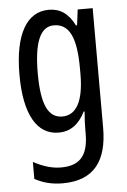

<svg xmlns="http://www.w3.org/2000/svg" viewBox="-55 -587 572 868"><g transform="rotate(-5 231.0 -153.5)"><path d="M199 -547C101 -547 42 -452 42 -266C42 -85 98 10 196 10C250 10 288 -18 317 -75H321C318 -43 317 -13 317 9V25C317 129 275 168 193 168C153 168 113 156 68 132V209C107 230 146 240 195 240C337 240 398 155 398 6V-537H330L321 -466H316C287 -523 250 -547 199 -547ZM216 -475C286 -475 317 -412 317 -270V-245C317 -123 283 -61 219 -61C155 -61 125 -123 125 -265C125 -402 153 -475 216 -475Z"/></g></svg>

Font: Noto Sans Sinhala ExtraCondensed
Style: Regular
Weight: 400
Width: 2
Designer: Jelle Bosma - Monotype Design Team
Foundry: Monotype Imaging Inc.
Version: Version 2.006